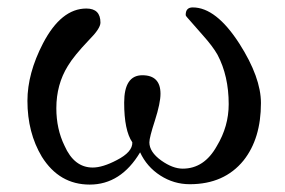

<svg xmlns="http://www.w3.org/2000/svg" viewBox="-20 -490 770 518"><path d="M684 -212Q684 -116 637 -57Q585 7 492 7Q449 7 412.5 -16.5Q376 -40 358 -79Q306 8 222 8Q140 8 93 -67Q54 -132 54 -218Q54 -292 96 -373Q145 -467 213 -467Q251 -467 251 -429Q251 -413 220 -382Q179 -339 163 -312Q132 -262 132 -198Q132 -142 154 -97Q180 -38 230 -38Q257 -38 295 -58Q338 -80 337 -106Q315 -138 315 -213Q315 -287 364 -287Q413 -287 413 -237Q413 -212 398 -165Q383 -119 383 -106Q383 -80 415 -57Q446 -35 473 -35Q531 -35 565 -96Q597 -149 597 -209Q597 -285 567 -342Q554 -365 528 -394Q489 -439 485 -443Q481 -447 481 -450Q481 -470 500 -470Q563 -470 626 -372Q684 -281 684 -212Z"/></svg>

Font: GFS Didot
Style: Regular
Weight: 400
Designer: Takis Katsoulidis and George D. Matthiopoulos
Foundry: Takis Katsoulidis and George D. Matthiopoulos
Version: Version 1.0